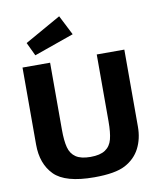

<svg xmlns="http://www.w3.org/2000/svg" viewBox="-102 -1034 950 1131"><g transform="rotate(-10 373.5 -468.0)"><path d="M65 -232V-693H230V-293Q230 -226 240.5 -186Q251 -146 281.5 -125.5Q312 -105 369 -105Q426 -105 457 -125.5Q488 -146 498.5 -186Q509 -226 509 -293V-693H674V-232Q674 -160 645 -103.5Q616 -47 556 -15Q496 17 370 17Q197 17 131 -50Q65 -117 65 -232ZM114 -831 330 -953 390 -835 152 -751Z"/></g></svg>

Font: Fix15 Mono
Style: Bold
Weight: 700
Designer: Carrois Corporate & Edenspiekermann AG
Foundry: Carrois Corporate GbR & Edenspiekermann AG
Version: Version 3.206